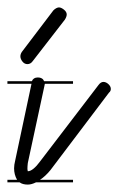

<svg xmlns="http://www.w3.org/2000/svg" viewBox="-20 -506 319 518"><path d="M177 -280H101Q101 -279 100.5 -277.5Q100 -276 100 -275L55 -66Q54 -57 54 -51Q54 -48 55 -44Q62 -44 70.5 -51Q79 -58 87 -69L246 -277Q252 -285 259 -285Q266 -285 272.5 -279Q279 -273 279 -266Q279 -260 274 -256L116 -47Q102 -30 88 -21H177V-14H77Q65 -8 55 -8Q41 -8 33 -14H0V-21H26Q18 -35 18 -52Q18 -61 21 -73L65 -280H0V-287H66Q70 -297 82 -297Q91 -297 96 -292Q98 -289 99 -287H177ZM69 -342Q63 -333 54 -333Q46 -333 40.5 -340Q35 -347 35 -354Q35 -360 39 -366L124 -478Q128 -482 132 -484Q136 -486 139 -486Q145 -486 152.5 -480Q160 -474 160 -467Q160 -461 155 -453Z"/></svg>

Font: Gruenewald VA 3. Klasse
Style: Regular
Weight: 400
Designer: Peter Wiegel
Foundry: Peter Wiegel, nach dem Schriftentwurf von Dr. H. Gr¸newald
Version: Version 0.007